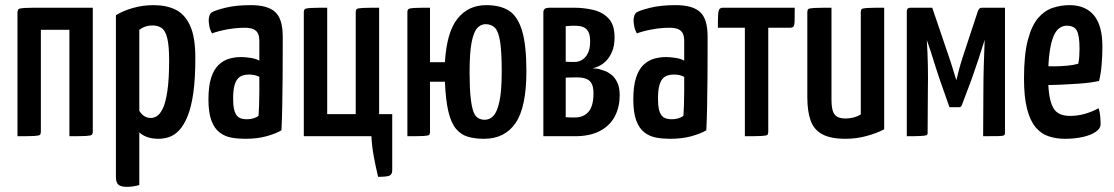

<svg xmlns="http://www.w3.org/2000/svg" viewBox="-20 -530 4333 747"><path d="M48 0V-480Q48 -490 52 -494Q56 -498 75 -499Q94 -500 139 -500H341V-18Q341 -9 337 -5.5Q333 -2 314 -1Q295 0 250 0V-414H139V-18Q139 -9 135.5 -5.5Q132 -2 113 -1Q94 0 48 0Z M475 197Q451 197 441 189Q431 181 431 158V-471Q461 -489 499 -499.5Q537 -510 577 -510Q627 -510 663 -492.5Q699 -475 719.5 -430.5Q740 -386 740 -304Q740 -223 732 -167.5Q724 -112 709.5 -77Q695 -42 677 -23Q659 -4 638.5 3Q618 10 597 10Q571 10 552 3Q533 -4 522 -15V190Q511 193 498.5 195Q486 197 475 197ZM567 -71Q578 -71 590 -78Q602 -85 613 -107Q624 -129 631 -174.5Q638 -220 638 -295Q638 -351 631 -380.5Q624 -410 609.5 -420.5Q595 -431 573 -431Q544 -431 522 -414V-99Q531 -84 542.5 -77.5Q554 -71 567 -71Z M934 10Q906 10 880.5 5.5Q855 1 834.5 -14.5Q814 -30 802.5 -61Q791 -92 791 -143Q791 -195 801.5 -227.5Q812 -260 830.5 -277.5Q849 -295 871.5 -301.5Q894 -308 918 -308Q933 -308 954 -305Q975 -302 989 -294Q989 -294 989 -307Q989 -320 989 -338Q989 -356 989 -370Q989 -390 983 -401Q977 -412 964.5 -417Q952 -422 933 -422Q898 -422 863 -415.5Q828 -409 805 -400Q797 -414 794.5 -428Q792 -442 792 -452Q792 -460 795 -469Q798 -478 804 -482Q817 -490 857.5 -500Q898 -510 956 -510Q1022 -510 1051 -483Q1080 -456 1080 -388V-337Q1080 -280 1079.5 -221.5Q1079 -163 1078 -112Q1077 -61 1075 -23Q1053 -10 1017 0Q981 10 934 10ZM941 -66Q955 -66 967.5 -70Q980 -74 986 -80Q987 -95 988 -121Q989 -147 989 -176.5Q989 -206 989 -231Q980 -236 969 -238Q958 -240 949 -240Q936 -240 924.5 -236.5Q913 -233 904.5 -223Q896 -213 891.5 -194.5Q887 -176 887 -146Q887 -121 890.5 -105.5Q894 -90 901 -81Q908 -72 918.5 -69Q929 -66 941 -66Z M1451 158Q1441 116 1434 77.5Q1427 39 1425 0H1162V-482Q1162 -491 1166 -494.5Q1170 -498 1189 -499Q1208 -500 1253 -500V-86H1364V-482Q1364 -491 1367.5 -494.5Q1371 -498 1390 -499Q1409 -500 1455 -500V-86H1506V132Q1506 149 1495 153.5Q1484 158 1451 158Z M1863 10Q1828 10 1800.5 2Q1773 -6 1754 -29Q1735 -52 1724.5 -96Q1714 -140 1711 -212H1653V-18Q1653 -9 1650 -5.5Q1647 -2 1628.5 -1Q1610 0 1565 0V-482Q1565 -491 1569 -494.5Q1573 -498 1591 -499Q1609 -500 1653 -500V-288H1711Q1718 -405 1760 -457.5Q1802 -510 1872 -510Q1926 -510 1960 -488.5Q1994 -467 2011 -411Q2028 -355 2028 -253Q2028 -113 1986 -51.5Q1944 10 1863 10ZM1866 -64Q1885 -64 1899.5 -79Q1914 -94 1923 -134.5Q1932 -175 1932 -252Q1932 -330 1925.5 -369.5Q1919 -409 1905 -422.5Q1891 -436 1869 -436Q1851 -436 1837 -421Q1823 -406 1815 -366Q1807 -326 1807 -249Q1807 -188 1811 -151Q1815 -114 1822 -95.5Q1829 -77 1840.5 -70.5Q1852 -64 1866 -64Z M2094 0V-482Q2094 -491 2099.5 -495.5Q2105 -500 2121 -500H2213Q2252 -500 2288 -491.5Q2324 -483 2347.5 -458.5Q2371 -434 2371 -385Q2371 -352 2361.5 -329.5Q2352 -307 2338 -293Q2324 -279 2309.5 -272.5Q2295 -266 2285 -264Q2293 -264 2301.5 -263Q2310 -262 2315 -260Q2321 -258 2333 -254Q2345 -250 2358.5 -239.5Q2372 -229 2381.5 -209.5Q2391 -190 2391 -159Q2391 -115 2373 -79Q2355 -43 2316 -21.5Q2277 0 2216 0ZM2217 -73Q2251 -73 2270 -95.5Q2289 -118 2289 -167Q2289 -190 2282.5 -203.5Q2276 -217 2261.5 -223Q2247 -229 2222 -229Q2208 -229 2198 -228.5Q2188 -228 2181 -228V-74Q2189 -73 2199 -73Q2209 -73 2217 -73ZM2181 -290Q2190 -289 2198.5 -289Q2207 -289 2216 -289Q2231 -289 2244.5 -297Q2258 -305 2267 -322.5Q2276 -340 2276 -368Q2276 -390 2271 -402Q2266 -414 2257.5 -420Q2249 -426 2237.5 -428Q2226 -430 2214 -430Q2207 -430 2199 -429.5Q2191 -429 2186 -428.5Q2181 -428 2181 -428Z M2587 10Q2559 10 2533.5 5.5Q2508 1 2487.5 -14.5Q2467 -30 2455.5 -61Q2444 -92 2444 -143Q2444 -195 2454.5 -227.5Q2465 -260 2483.5 -277.5Q2502 -295 2524.5 -301.5Q2547 -308 2571 -308Q2586 -308 2607 -305Q2628 -302 2642 -294Q2642 -294 2642 -307Q2642 -320 2642 -338Q2642 -356 2642 -370Q2642 -390 2636 -401Q2630 -412 2617.5 -417Q2605 -422 2586 -422Q2551 -422 2516 -415.5Q2481 -409 2458 -400Q2450 -414 2447.5 -428Q2445 -442 2445 -452Q2445 -460 2448 -469Q2451 -478 2457 -482Q2470 -490 2510.5 -500Q2551 -510 2609 -510Q2675 -510 2704 -483Q2733 -456 2733 -388V-337Q2733 -280 2732.5 -221.5Q2732 -163 2731 -112Q2730 -61 2728 -23Q2706 -10 2670 0Q2634 10 2587 10ZM2594 -66Q2608 -66 2620.5 -70Q2633 -74 2639 -80Q2640 -95 2641 -121Q2642 -147 2642 -176.5Q2642 -206 2642 -231Q2633 -236 2622 -238Q2611 -240 2602 -240Q2589 -240 2577.5 -236.5Q2566 -233 2557.5 -223Q2549 -213 2544.5 -194.5Q2540 -176 2540 -146Q2540 -121 2543.5 -105.5Q2547 -90 2554 -81Q2561 -72 2571.5 -69Q2582 -66 2594 -66Z M2878 0V-422H2773Q2773 -456 2774 -473Q2775 -490 2779.5 -495Q2784 -500 2793 -500H3072Q3072 -465 3071.5 -448Q3071 -431 3067 -426.5Q3063 -422 3053 -422H2969V-17Q2969 -9 2965.5 -5.5Q2962 -2 2943 -1Q2924 0 2878 0Z M3270 10Q3211 10 3178.5 -8Q3146 -26 3133.5 -62Q3121 -98 3121 -151V-482Q3121 -491 3124.5 -494.5Q3128 -498 3148 -499Q3168 -500 3215 -500V-144Q3215 -117 3219.5 -100.5Q3224 -84 3236 -76.5Q3248 -69 3271 -69Q3283 -69 3299 -72.5Q3315 -76 3329 -85V-482Q3329 -491 3332.5 -494.5Q3336 -498 3355 -499Q3374 -500 3420 -500V-27Q3392 -12 3352 -1Q3312 10 3270 10Z M3508 0V-488Q3508 -488 3510 -494Q3512 -500 3524 -500H3607L3677 -294Q3681 -282 3685 -269Q3689 -256 3692.5 -244.5Q3696 -233 3698.5 -225.5Q3701 -218 3701 -218Q3703 -228 3709.5 -253Q3716 -278 3725 -306L3785 -488Q3788 -494 3791 -497Q3794 -500 3802 -500H3890V-12Q3890 -6 3886 -3.5Q3882 -1 3864.5 -0.5Q3847 0 3805 0L3806 -175Q3806 -225 3807.5 -274.5Q3809 -324 3811 -375Q3807 -363 3800 -340.5Q3793 -318 3785 -294Q3777 -270 3770 -250.5Q3763 -231 3761 -224L3721 -118Q3718 -113 3712 -113H3674L3635 -224Q3633 -230 3627.5 -246.5Q3622 -263 3615 -285.5Q3608 -308 3600.5 -331.5Q3593 -355 3586 -374Q3586 -374 3586 -373Q3586 -372 3586 -372Q3589 -325 3590 -275.5Q3591 -226 3590 -179L3589 -12Q3589 -6 3584.5 -4Q3580 -2 3563 -1Q3546 0 3508 0Z M4123 10Q4088 10 4059 0Q4030 -10 4009 -35Q3988 -60 3976 -106Q3964 -152 3964 -225Q3964 -318 3979 -374.5Q3994 -431 4019 -460Q4044 -489 4076 -499.5Q4108 -510 4141 -510Q4203 -510 4236 -470.5Q4269 -431 4269 -349Q4269 -314 4266 -278Q4263 -242 4256 -215Q4224 -208 4183 -205Q4142 -202 4104.5 -200.5Q4067 -199 4043 -199Q4019 -199 4019 -199L4021 -273Q4021 -273 4038 -272.5Q4055 -272 4081 -272Q4107 -272 4132.5 -274.5Q4158 -277 4175 -282Q4178 -295 4179 -310.5Q4180 -326 4180 -340Q4180 -392 4169.5 -411Q4159 -430 4130 -430Q4115 -430 4101.5 -420.5Q4088 -411 4078.5 -388Q4069 -365 4063.5 -326Q4058 -287 4058 -229Q4058 -186 4063 -157Q4068 -128 4077.5 -111Q4087 -94 4103.5 -86.5Q4120 -79 4143 -79Q4172 -79 4200.5 -87Q4229 -95 4254 -109Q4259 -96 4260.5 -78.5Q4262 -61 4262 -47Q4262 -30 4243 -17Q4224 -4 4192.5 3Q4161 10 4123 10Z"/></svg>

Font: Yanone Kaffeesatz Medium
Style: Regular
Weight: 500
Designer: Yanone (Cyrillic: Daniel Pouzeot, Huerta Tipografica, and Cyreal)
Foundry: Yanone
Version: Version 2.003